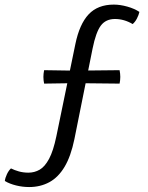

<svg xmlns="http://www.w3.org/2000/svg" viewBox="-66 -662 626 814"><path d="M251.5 -362.5 441 -364.5Q444 -349 444 -336Q444 -328.5 443.2 -321.5Q442.5 -314.5 441 -307.5L252 -309.5L121 -307.5Q119.5 -314.5 118.8 -321.5Q118 -328.5 118 -336Q118 -349 121 -364.5ZM253.5 -475Q271 -560 309.8 -601.2Q348.5 -642.5 416.5 -642.5Q443.5 -642.5 473.8 -634Q504 -625.5 525 -611.5Q522 -598 514.5 -583.5Q507 -569 496.5 -560Q460 -581.5 421.5 -581.5Q382.5 -581.5 361.5 -553.5Q340.5 -525.5 326.5 -456L249.5 -72.5Q234.5 0.5 207.8 45.2Q181 90 143 110.5Q105 131 57.5 131Q29.5 131 2.2 124.2Q-25 117.5 -45.5 105.5Q-44 92 -36.5 76.2Q-29 60.5 -19.5 52Q-4.5 59.5 14.2 64.8Q33 70 54.5 70Q80 70 102 57.5Q124 45 142 11.5Q160 -22 173 -84.5Z"/></svg>

Font: Signika SC
Style: Regular
Weight: 300
Designer: Anna Giedryś
Foundry: Anna Giedryś
Version: Version 2.000